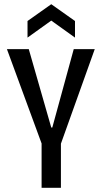

<svg xmlns="http://www.w3.org/2000/svg" viewBox="-20 -894 484 914"><path d="M178 0V-211L13 -660H117L224 -287H229L331 -660H431L270 -210V0ZM111 -715V-794L224 -874L337 -794V-715L224 -796Z"/></svg>

Font: Bricolage Grotesque Condensed
Style: Regular
Weight: 400
Width: 3
Designer: Mathieu Triay
Foundry: Atelier Triay
Version: Version 1.000;gftools[0.9.30]